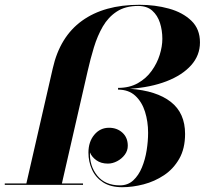

<svg xmlns="http://www.w3.org/2000/svg" viewBox="-45 -780 863 810"><path d="M-24.9 -5.9H66.2L177.5 -491.2Q207.5 -625 301 -692.4Q394.5 -759.8 543 -759.8Q609.4 -759.8 667.7 -743.7Q726.1 -727.5 762.3 -692.6Q798.6 -657.7 798.6 -601.1Q798.6 -546.1 761.1 -504.4Q723.6 -462.6 657.1 -437Q590.6 -411.4 503.4 -405.5Q615.5 -397.2 675.7 -350.1Q735.8 -303 735.8 -215.1Q735.8 -153.3 711.2 -110.2Q686.5 -67.1 646.9 -40.8Q607.2 -14.4 560.8 -2.3Q514.4 9.8 470.9 9.8Q421.6 9.8 390 -10.6Q358.4 -31 343.3 -64.3Q328.1 -97.7 328.1 -136Q328.1 -181.9 352.8 -211.4Q377.4 -241 415 -241Q448.7 -241 471.4 -220.3Q494.1 -199.7 494.1 -165Q494.1 -144 481.2 -127Q468.3 -109.9 449 -99.9Q429.7 -89.8 410.2 -89.8Q381.1 -89.8 361.6 -103.9Q342 -117.9 334.5 -137Q332.3 -79.8 365.5 -38.9Q398.7 2 460.9 2Q494.4 2 517.1 -19Q539.8 -40 553.7 -73.6Q567.6 -107.2 573.7 -145.9Q579.8 -184.6 579.8 -220Q579.8 -267.1 566.8 -308.6Q553.7 -350.1 525.8 -376Q497.8 -401.9 453.1 -401.9V-409.2Q501.5 -409.2 536.7 -429.2Q572 -449.2 594.8 -481.1Q617.7 -512.9 628.8 -548.7Q639.9 -584.5 639.9 -616Q639.9 -651.9 629.8 -683.6Q619.6 -715.3 597.3 -735.1Q575 -754.9 537.8 -754.9Q483.9 -754.9 447.9 -731.4Q411.9 -708 388.9 -668.5Q366 -628.9 351.2 -580.2Q336.4 -531.5 325 -481L216.1 -5.9H305.2V0H-24.9Z"/></svg>

Font: Bodoni* 36
Style: Bold Italic
Weight: 700
Italic angle: -13°
Version: Version 2.000; ttfautohint (v1.8.1)